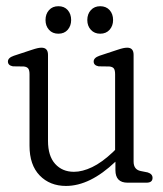

<svg xmlns="http://www.w3.org/2000/svg" viewBox="-20 -588 524 618"><path d="M75 -119V-349Q75 -362 70.8 -367.5Q66.5 -373 56.5 -374L21.5 -374.5Q5.5 -377.5 5.5 -390Q5.5 -402 24.5 -408.5L80.5 -427Q94 -431.5 101 -433Q108 -434.5 113.5 -434.5Q134.5 -434.5 134.5 -411.5V-134.5Q134.5 -86 157.5 -60.5Q180.5 -35 218 -35Q245 -35 276.5 -50Q308 -65 343.5 -98.5L350.5 -105.5V-349Q350.5 -362 346.5 -367.5Q342.5 -373 332 -374L297.5 -374.5Q281.5 -377.5 281.5 -390Q281.5 -402 300 -408.5L356 -427Q369.5 -431.5 376.5 -433Q383.5 -434.5 389.5 -434.5Q410 -434.5 410 -411.5V-68Q410 -42 433 -37.5L455.5 -33Q471 -28 471 -15.5Q471 0 451.5 0H390.5Q351.5 0 351.5 -40.5V-67.5Q269.5 10.5 192.5 10.5Q140.5 10.5 107.8 -23.2Q75 -57 75 -119ZM168 -479.5Q149 -479.5 137.8 -492Q126.5 -504.5 126.5 -523.5Q126.5 -543 137.8 -555.5Q149 -568 168 -568Q187 -568 198 -555.5Q209 -543 209 -523.5Q209 -505 198 -492.2Q187 -479.5 168 -479.5ZM302.5 -479.5Q284 -479.5 272.5 -492Q261 -504.5 261 -523.5Q261 -543 272.5 -555.5Q284 -568 302.5 -568Q321.5 -568 332.8 -555.5Q344 -543 344 -523.5Q344 -505 332.8 -492.2Q321.5 -479.5 302.5 -479.5Z"/></svg>

Font: Fraunces 144pt SuperSoft Light
Style: Regular
Weight: 300
Version: Version 1.000;[0bf87f6ff]